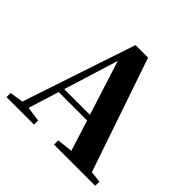

<svg xmlns="http://www.w3.org/2000/svg" viewBox="-182 -938 1125 1125"><g transform="rotate(45 380.5 -375.0)"><path d="M325 -611 433 -272H220ZM408 0H749V-35L679 -42L437 -750H333L98 -47L14 -34V0H242V-34L150 -47L209 -237H445L505 -46L408 -35Z"/></g></svg>

Font: Noto Serif CJK SC Black
Style: Regular
Weight: 900
Designer: Ryoko NISHIZUKA 西塚涼子 (kana & ideographs); Frank Grießhammer (Latin, Greek & Cyrillic); Wenlong ZHANG 张文龙 (bopomofo); San
Foundry: Adobe
Version: Version 2.001;hotconv 1.1.0;makeotfexe 2.6.0